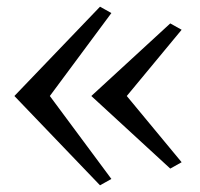

<svg xmlns="http://www.w3.org/2000/svg" viewBox="-20 -548 599 574"><path d="M279 -528 23 -261 279 6 313 -13 129 -261 313 -509ZM489 -478 253 -261 489 -44 523 -63 359 -261 523 -459Z"/></svg>

Font: Sprat Extended Black
Style: Regular
Weight: 900
Width: 9
Designer: Ethan Nakache
Foundry: Collletttivo
Version: Version 2.000;Glyphs 3.2 (3217)